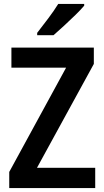

<svg xmlns="http://www.w3.org/2000/svg" viewBox="-20 -956 529 976"><path d="M464 0H27V-82L316 -612H38V-714H457V-631L168 -103H464ZM408 -927Q391 -907 363.5 -880Q336 -853 306 -825.5Q276 -798 252 -777H169V-789Q197 -825 226 -863.5Q255 -902 276 -936H408Z"/></svg>

Font: Noto Sans Hebrew Condensed SemiBold
Style: Regular
Weight: 600
Width: 3
Designer: Ben Nathan
Foundry: Google LLC
Version: Version 3.001; ttfautohint (v1.8.4.7-5d5b)